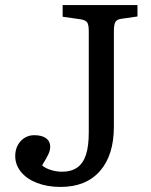

<svg xmlns="http://www.w3.org/2000/svg" viewBox="-20 -723 597 757"><path d="M219 14Q167 14 126.5 -1.5Q86 -17 63 -45Q40 -73 40 -108Q40 -132 50 -150.5Q60 -169 77 -179.5Q94 -190 115 -190Q145 -190 161.5 -178Q178 -166 178 -145Q178 -131 171 -115.5Q164 -100 146 -71Q158 -60 180 -53Q202 -46 225 -46Q261 -46 284.5 -62.5Q308 -79 319 -113Q330 -147 330 -201V-600Q330 -626 323.5 -635Q317 -644 297 -647L227 -657V-703H522V-658L459 -649Q443 -647 436 -638Q429 -629 429 -598V-224Q429 -111 374 -48.5Q319 14 219 14Z"/></svg>

Font: Literata 18pt
Style: Regular
Weight: 400
Designer: Latin by Veronika Burian and Jose Scaglione. Greek by Irene Vlachou. Cyrillic by Vera Evstafieva.
Foundry: TypeTogether
Version: Version 3.103;gftools[0.9.29]